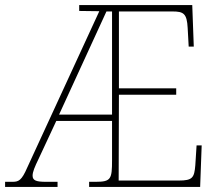

<svg xmlns="http://www.w3.org/2000/svg" viewBox="-23 -734 860 754"><path d="M-3 0H203V-20H157C120 -20 105 -25 105 -44C105 -59 113 -78 129 -111L198 -259H417V-105C417 -31 413 -20 353 -20H327V0H763L769 -163H749L744 -85C740 -36 733 -25 679 -25H443L444 -362H669V-387H444V-689H654C698 -689 711 -681 714 -624L718 -551H738L732 -714H288V-691L367 -690L84 -76C62 -25 50 -20 26 -20H-3ZM209 -284 395 -689H417V-284Z"/></svg>

Font: Noto Serif Tamil SemiCondensed Thin
Style: Regular
Weight: 100
Width: 4
Designer: Indian Type Foundry, Tom Grace, and the Monotype Design Team
Foundry: Monotype Imaging Inc.
Version: Version 2.004